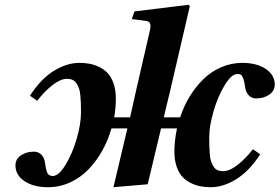

<svg xmlns="http://www.w3.org/2000/svg" viewBox="-20 -762 1156 794"><path d="M43.9 -78.1Q43.9 -104 66.4 -119.4Q88.9 -134.8 120.1 -134.8Q139.2 -134.8 151.1 -122.3Q163.1 -109.9 166 -89.8Q170.9 -53.2 177.7 -43.7Q184.6 -34.2 198.2 -34.2Q222.7 -34.2 250.7 -79.8Q278.8 -125.5 296.9 -187.3Q314.9 -249 314.9 -295.9Q314.9 -319.8 314.5 -334Q314 -348.1 312.3 -366.7Q310.5 -385.3 306.9 -395.8Q303.2 -406.2 296.9 -416.5Q290.5 -426.8 280.5 -431.4Q270.5 -436 256.8 -436Q230 -436 196.5 -409.7Q163.1 -383.3 133.8 -345.2L104 -366.2Q148.9 -436 202.6 -469Q256.3 -502 308.1 -502Q330.1 -502 349.4 -498.5Q368.7 -495.1 389.4 -485.4Q410.2 -475.6 425 -460Q439.9 -444.3 449.5 -417.5Q459 -390.6 459 -355Q459 -313 452.1 -276.9H518.1L541 -379.9L599.1 -632.8Q604.5 -654.3 600.8 -664.3Q597.2 -674.3 583 -675.8L524.9 -683.1L536.1 -714.8L759.8 -742.2L765.1 -736.8L682.1 -379.9L657.2 -276.9H725.1Q740.2 -323.2 764.6 -363.3Q789.1 -403.3 821 -434.6Q853 -465.8 894.5 -483.9Q936 -502 981.9 -502Q1041.5 -502 1078.9 -477.1Q1116.2 -452.1 1116.2 -412.1Q1116.2 -386.2 1093.5 -370.6Q1070.8 -355 1040 -355Q1021 -355 1009 -367.4Q997.1 -379.9 994.1 -399.9Q990.7 -425.3 985.6 -438Q980.5 -450.7 975.6 -453.4Q970.7 -456.1 961.9 -456.1Q937.5 -456.1 909.4 -410.2Q881.3 -364.3 863.3 -302.5Q845.2 -240.7 845.2 -193.8Q845.2 -169.9 845.7 -156Q846.2 -142.1 847.7 -123.3Q849.1 -104.5 853 -94.2Q856.9 -84 863 -73.5Q869.1 -63 879.2 -58.6Q889.2 -54.2 902.8 -54.2Q929.7 -54.2 963.1 -80.6Q996.6 -106.9 1025.9 -145L1056.2 -124Q1010.7 -54.2 957 -21Q903.3 12.2 852.1 12.2Q830.1 12.2 810.8 8.8Q791.5 5.4 770.8 -4.4Q750 -14.2 735.1 -29.8Q720.2 -45.4 710.7 -72.3Q701.2 -99.1 701.2 -134.8Q701.2 -180.2 711.9 -231H646L590.8 0L449.2 12.2L506.8 -231H440.9Q426.8 -181.6 402.6 -138.4Q378.4 -95.2 345.7 -61.3Q313 -27.3 269.8 -7.6Q226.6 12.2 178.2 12.2Q118.7 12.2 81.3 -12.9Q43.9 -38.1 43.9 -78.1Z"/></svg>

Font: Linguistics Pro
Style: Bold Italic
Weight: 700
Italic angle: -12°
Designer: Stefan Peev, Context Ltd
Foundry: Stefan Peev, Context Ltd
Version: Version 001.000